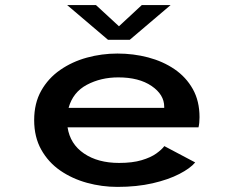

<svg xmlns="http://www.w3.org/2000/svg" viewBox="-20 -722 915 753"><path d="M440.5 11Q379.5 11 321.2 -5Q263 -21 216.2 -53.2Q169.5 -85.5 141.8 -135Q114 -184.5 114 -251Q114 -317 141.5 -366Q169 -415 215.8 -447.5Q262.5 -480 320.8 -496Q379 -512 440.5 -512Q503.5 -512 561.2 -496.8Q619 -481.5 664.2 -450.8Q709.5 -420 736 -373Q762.5 -326 762.5 -262.5Q762.5 -239 758.5 -222.5H245Q255 -157 309.5 -120Q364 -83 447 -83Q499.5 -83 535.5 -93.8Q571.5 -104.5 593 -120Q614.5 -135.5 624.5 -149L745.5 -85Q726.5 -62 683.5 -39.8Q640.5 -17.5 578.5 -3.2Q516.5 11 440.5 11ZM444 -418.5Q375.5 -418.5 320.8 -389.5Q266 -360.5 249 -299H624V-303.5Q624 -351 574.5 -384.8Q525 -418.5 444 -418.5ZM243.5 -702H356.5L446.5 -619L536 -702H649L489 -566H403.5Z"/></svg>

Font: Trispace SemiExpanded Medium
Style: Regular
Weight: 500
Width: 6
Designer: Tyler Finck
Foundry: Etcetera Type Company
Version: Version 1.210; ttfautohint (v1.8.3)